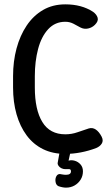

<svg xmlns="http://www.w3.org/2000/svg" viewBox="-20 -697 501 882"><path d="M280 10Q222 10 177.5 -12Q133 -34 102.5 -75Q72 -116 56 -172Q40 -228 40 -295V-347Q40 -415 56 -474.5Q72 -534 102.5 -579.5Q133 -625 177.5 -651Q222 -677 280 -677Q355 -677 407 -643Q424 -631 428.5 -615.5Q433 -600 416 -583Q403 -570 384.5 -566Q366 -562 349 -571Q335 -579 317.5 -588Q300 -597 280 -597Q233 -597 201.5 -563Q170 -529 155 -472Q140 -415 140 -347V-295Q140 -193 174.5 -136.5Q209 -80 280 -80Q309 -80 336 -89.5Q363 -99 388 -107Q405 -112 420 -102Q435 -92 447 -69Q456 -51 447.5 -37.5Q439 -24 422 -17Q388 -4 351.5 3Q315 10 280 10ZM283 165Q275 165 265.5 163Q256 161 248 158Q238 153 235.5 140Q233 127 237 117V116Q245 98 264 104Q269 105 274 105.5Q279 106 283 106Q306 106 306 90Q306 80 297.5 80Q289 80 279 80Q271 80 262.5 76Q254 72 249 65Q244 58 245 51L255 -5H305L295 41Q308 37 323.5 41.5Q339 46 350 58.5Q361 71 361 90Q361 111 350.5 128Q340 145 322.5 155Q305 165 283 165Z"/></svg>

Font: Winky Sans
Style: Regular
Weight: 400
Designer: Simon Atzbach
Foundry: typofactur
Version: Version 1.205